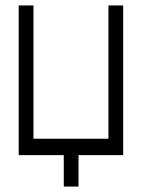

<svg xmlns="http://www.w3.org/2000/svg" viewBox="-20 -617 526 703"><path d="M377 -597H431V-49H267.5V66H213.5V-49H48.5V-597H102.5V-109H377Z"/></svg>

Font: 3270 Nerd Font Mono SemCond
Style: Regular
Weight: 400
Monospace: yes
Version: Version 3.0.1;Nerd Fonts 3.1.1